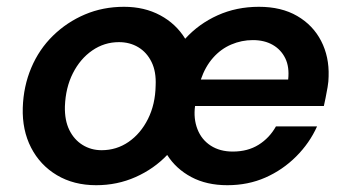

<svg xmlns="http://www.w3.org/2000/svg" viewBox="-20 -533 1024 565"><path d="M263 12Q197 12 147.5 -17.5Q98 -47 71.5 -98.5Q45 -150 47 -216Q49 -279 72 -333.5Q95 -388 136 -428Q177 -468 230 -490.5Q283 -513 345 -513Q405 -513 451.5 -488Q498 -463 525 -419Q565 -463 620.5 -488Q676 -513 742 -513Q808 -513 854.5 -486Q901 -459 925 -412.5Q949 -366 947 -308Q947 -294 944 -276.5Q941 -259 938 -244.5Q935 -230 933 -221H554Q549 -184 561 -153Q573 -122 600 -104.5Q627 -87 665 -87Q709 -87 741 -107Q773 -127 792 -161H913Q891 -112 851.5 -72.5Q812 -33 761 -10.5Q710 12 649 12Q588 12 543 -12Q498 -36 472 -77Q433 -36 379 -12Q325 12 263 12ZM279 -91Q323 -91 358.5 -115.5Q394 -140 415.5 -183Q437 -226 438 -281Q440 -322 426 -350.5Q412 -379 387 -394Q362 -409 330 -409Q287 -409 251.5 -384.5Q216 -360 194.5 -317.5Q173 -275 171 -220Q170 -179 184 -150.5Q198 -122 223 -106.5Q248 -91 279 -91ZM571 -299H828Q832 -336 819.5 -361.5Q807 -387 782.5 -401Q758 -415 724 -415Q691 -415 660.5 -402Q630 -389 607 -363Q584 -337 571 -299Z"/></svg>

Font: DM Sans 18pt SemiBold
Style: Italic
Weight: 600
Italic angle: -10°
Designer: Colophon Foundry, Jonny Pinhorn
Foundry: Colophon Foundry
Version: Version 4.004;gftools[0.9.30]